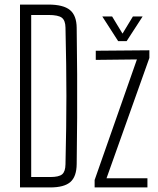

<svg xmlns="http://www.w3.org/2000/svg" viewBox="-20 -820 692 840"><path d="M67.5 0V-800H191.5Q257 -800 286 -776.2Q315 -752.5 315.5 -698Q317 -591.5 317.5 -495.5Q318 -399.5 317.5 -304Q317 -208.5 315.5 -102.5Q315 -47.5 288 -23.8Q261 0 199.5 0ZM116.5 -45.5H199.5Q238 -45.5 252 -57.5Q266 -69.5 266.5 -101Q268.5 -188 269.5 -260.2Q270.5 -332.5 270.5 -400Q270.5 -467.5 269.5 -539.8Q268.5 -612 266.5 -699.5Q266 -730.5 250.5 -742.5Q235 -754.5 191.5 -754.5H116.5ZM394 0V-32.5L579 -560L399 -558V-598L633.5 -600V-566.5L446 -40H625V0ZM497 -640 427.5 -748H470.5L516 -673L561.5 -748H604L534 -640Z"/></svg>

Font: Big Shoulders Text ExtraLight
Style: Regular
Weight: 250
Version: Version 2.002